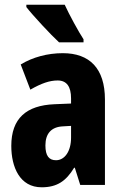

<svg xmlns="http://www.w3.org/2000/svg" viewBox="-20 -852 520 816"><path d="M255 -832H92V-822C118 -788 197 -703 231 -672H335V-685C315 -715 273 -792 255 -832ZM247 -626C182 -626 119 -609 68 -578L109 -471C156 -498 191 -510 225 -510C264 -510 282 -483 282 -434V-412L211 -409C92 -404 28 -349 28 -232C28 -142 64 -56 157 -56C223 -56 261 -83 295 -139H298L321 -66H426V-429C426 -562 360 -626 247 -626ZM248 -315 282 -317V-267C282 -209 255 -171 218 -171C188 -171 173 -190 173 -234C173 -284 198 -313 248 -315Z"/></svg>

Font: Noto Sans Malayalam UI ExtraCondensed ExtraBold
Style: Regular
Weight: 800
Width: 2
Designer: Jelle Bosma - Monotype Design Team
Foundry: Monotype Imaging Inc.
Version: Version 2.104